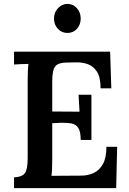

<svg xmlns="http://www.w3.org/2000/svg" viewBox="-20 -965 663 985"><path d="M394 -247Q394 -290 381.5 -309Q369 -328 345.5 -332Q322 -336 289 -335L248 -333V-148Q248 -121 247 -98.5Q246 -76 244 -63L397 -64Q431 -64 460.5 -77.5Q490 -91 508 -123.5Q526 -156 526 -212H581L576 0H52V-55Q93 -57 107.5 -76.5Q122 -96 122 -154V-553Q122 -578 123 -601Q124 -624 126 -637Q109 -637 87 -636Q65 -635 52 -634V-700H545L551 -512H496Q496 -568 477.5 -597Q459 -626 430 -636Q401 -646 370 -645L318 -644Q278 -643 263 -624Q248 -605 248 -546V-393L388 -392L383 -479H449V-247ZM326 -796Q296 -796 276.5 -817.5Q257 -839 257 -870Q257 -901 277.5 -923Q298 -945 326 -945Q355 -945 374.5 -923Q394 -901 394 -870Q394 -839 375 -817.5Q356 -796 326 -796Z"/></svg>

Font: Lora SemiBold
Style: Regular
Weight: 600
Designer: Olga Karpushina, Alexei Vanyashin (Cyrillic)
Foundry: Cyreal
Version: Version 3.011; ttfautohint (v1.8.4.7-5d5b)